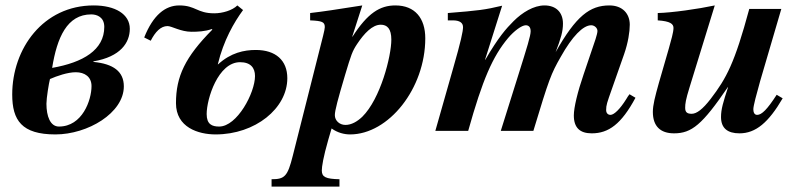

<svg xmlns="http://www.w3.org/2000/svg" viewBox="-20 -482 2932 707"><path d="M324 -256C424 -273 458 -325 458 -376C458 -430 404 -462 325 -462C139 -462 25 -303 25 -134C25 -39 60 13 184 13C303 13 436 -66 436 -164C436 -219 397 -247 324 -254ZM364 -383C364 -298 286 -252 172 -232C190 -344 227 -429 316 -429C337 -429 364 -419 364 -383ZM317 -165C317 -113 283 -16 197 -16C165 -16 151 -54 151 -100C151 -121 160 -176 164 -191C189 -202 229 -216 259 -216C292 -216 317 -199 317 -165Z M782 -245C803 -333 842 -400 875 -445L854 -462C836 -444 800 -433 769 -433C705 -433 701 -462 640 -462C589 -462 544 -427 511 -344L535 -332C552 -365 572 -386 597 -386C612 -386 646 -365 685 -365C708 -365 734 -366 760 -375L762 -373C662 -272 628 -201 628 -102C628 -13 710 13 774 13C920 13 1038 -83 1038 -194C1038 -260 995 -298 922 -298C879 -298 830 -288 783 -245ZM919 -202C919 -140 853 -16 787 -16C761 -16 741 -24 741 -62C741 -118 783 -253 864 -253C903 -253 919 -232 919 -202Z M1277 -347 1314 -462C1212 -446 1174 -440 1122 -434V-407C1167 -405 1176 -401 1176 -382C1176 -372 1167 -340 1154 -288L1058 92C1039 168 1028 178 980 178V205H1230V178C1180 177 1165 170 1165 146C1165 132 1170 98 1189 32L1201 -9C1223 7 1248 13 1269 13C1411 13 1546 -156 1546 -341C1546 -415 1508 -462 1436 -462C1379 -462 1334 -434 1278 -347ZM1421 -336C1421 -275 1381 -118 1314 -52C1295 -34 1274 -22 1252 -22C1230 -22 1213 -38 1213 -58C1213 -75 1224 -116 1251 -207C1273 -280 1277 -293 1295 -320C1321 -359 1351 -391 1382 -391C1406 -391 1421 -376 1421 -336Z M2298 -135C2294 -130 2290 -124 2286 -117C2263 -80 2241 -59 2228 -59C2219 -59 2212 -65 2212 -77C2212 -95 2215 -103 2233 -154L2278 -282C2293 -325 2299 -365 2299 -391C2299 -432 2272 -462 2224 -462C2152 -462 2101 -423 2026 -290C2046 -342 2053 -367 2053 -395C2053 -437 2027 -462 1985 -462C1945 -462 1903 -436 1871 -404C1844 -377 1816 -346 1767 -262H1766L1829 -461C1766 -446 1742 -443 1629 -434V-407H1647C1673 -407 1685 -398 1685 -382C1685 -367 1677 -329 1649 -232L1583 0H1704C1757 -189 1794 -274 1851 -342C1873 -368 1901 -389 1916 -389C1926 -389 1934 -383 1934 -367C1934 -350 1921 -309 1889 -207L1824 0H1944C2002 -192 2009 -210 2045 -273C2087 -348 2127 -389 2157 -389C2169 -389 2180 -379 2180 -368C2180 -362 2177 -351 2173 -338L2129 -208C2107 -144 2093 -86 2093 -57C2093 -11 2116 9 2159 9C2221 9 2268 -25 2320 -122Z M2840 -133C2805 -79 2785 -59 2768 -59C2757 -59 2754 -70 2754 -80C2754 -92 2766 -137 2779 -183L2857 -449H2739C2685 -249 2655 -194 2597 -118C2567 -79 2545 -63 2527 -63C2511 -63 2503 -68 2503 -85C2503 -100 2505 -115 2519 -160L2612 -462C2551 -449 2453 -435 2402 -434V-407C2448 -404 2460 -394 2460 -379C2460 -363 2451 -333 2443 -304L2406 -176C2392 -126 2384 -95 2384 -70C2384 -17 2412 9 2462 9C2527 9 2566 -23 2660 -161H2661C2643 -106 2635 -80 2635 -51C2635 -10 2659 9 2703 9C2763 9 2810 -31 2862 -120Z"/></svg>

Font: STIXGeneral
Style: Bold Italic
Weight: 700
Italic angle: -16.33°
Designer: MicroPress Inc., with final additions and corrections provided by Coen Hoffman, Elsevier (retired)
Version: Version 1.1.0